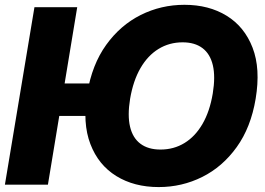

<svg xmlns="http://www.w3.org/2000/svg" viewBox="-25 -757 1088 787"><path d="M381.8 -415 367.2 -281.7H130.9L147 -415ZM291.5 -727.5 171.4 0H-4.9L116.2 -727.5ZM625.5 9.8Q524.9 9.8 451.7 -35.4Q378.4 -80.6 345.5 -166.5Q312.5 -252.4 332.5 -374.5Q352.1 -492.2 410.2 -573Q468.3 -653.8 551.8 -695.6Q635.3 -737.3 731 -737.3Q831.1 -737.3 904.1 -692.4Q977.1 -647.5 1010.3 -561.5Q1043.5 -475.6 1022.9 -352.1Q1003.4 -234.9 945.3 -154.1Q887.2 -73.2 804 -31.7Q720.7 9.8 625.5 9.8ZM632.8 -144Q687.5 -144 731.4 -170.9Q775.4 -197.8 805.2 -249.3Q835 -300.8 847.2 -374.5Q858.4 -443.4 847.4 -489.7Q836.4 -536.1 804.9 -559.8Q773.4 -583.5 723.6 -583.5Q668.9 -583.5 624.8 -556.4Q580.6 -529.3 550.8 -477.8Q521 -426.3 508.3 -352.1Q497.1 -283.7 508.1 -237.5Q519 -191.4 550.8 -167.7Q582.5 -144 632.8 -144Z"/></svg>

Font: Inter Tight ExtraBold
Style: Italic
Weight: 800
Italic angle: -9.39999°
Designer: Rasmus Andersson
Foundry: rsms
Version: Version 3.004